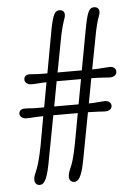

<svg xmlns="http://www.w3.org/2000/svg" viewBox="-52 -740 561 790"><g transform="rotate(-5 229.0 -345.5)"><path d="M59.6 -12.2C59.6 -2 66.4 9.3 80.1 9.3C95.2 9.3 109.4 -2 123 -72.3L160.6 -271.5H261.7L239.3 -149.4C227.5 -87.4 218.8 -63.5 210.4 -45.4C205.1 -32.2 202.1 -23.4 202.1 -12.2C202.1 -2 209 9.3 222.7 9.3C237.8 9.3 252.4 -2 266.1 -72.3L303.7 -271.5L349.6 -270C359.4 -269 370.1 -268.6 375 -268.6C392.1 -268.6 402.8 -277.8 402.8 -289.6C402.8 -302.7 392.1 -311 377 -311C370.6 -311 362.3 -310.5 346.2 -309.1C338.9 -308.1 325.7 -307.1 310.5 -307.1L329.6 -409.7C344.7 -409.7 369.1 -408.7 381.8 -407.7C391.6 -406.7 401.9 -406.2 407.2 -406.2C424.3 -406.2 434.6 -416 434.6 -427.7C434.6 -441.4 424.3 -449.2 409.2 -449.2C402.3 -449.2 395 -448.7 377.9 -447.3C370.1 -446.3 355.5 -445.3 336.4 -445.3L366.2 -601.1C370.1 -619.1 376.5 -645 380.9 -655.3C384.3 -664.1 387.2 -672.9 387.2 -679.7C387.2 -693.4 377 -699.7 366.7 -699.7C348.6 -699.7 339.4 -689.9 326.7 -624.5L293.5 -445.3H193.4L223.1 -601.1C227.1 -619.1 233.9 -645 237.8 -655.3C241.2 -664.1 244.1 -672.9 244.1 -679.7C244.1 -693.4 234.4 -699.7 223.6 -699.7C206.1 -699.7 196.8 -689.9 184.1 -624.5L151.4 -445.3C132.8 -445.3 115.2 -445.3 102.5 -446.3C90.8 -447.3 84.5 -447.8 76.7 -447.8C64.9 -447.8 54.7 -441.4 54.7 -427.7C54.7 -416 66.4 -406.2 82.5 -406.2C90.3 -406.2 102.5 -406.7 112.3 -407.7C121.1 -408.2 131.8 -409.2 144.5 -409.2L126 -307.1H100.6C88.9 -307.1 79.1 -307.1 70.8 -308.1C59.1 -309.1 53.2 -309.1 44.4 -309.1C32.7 -309.1 22 -302.7 22 -289.6C22 -277.8 34.2 -268.6 49.8 -268.6C58.6 -268.6 70.8 -269 80.1 -270L119.1 -271.5L97.2 -149.4C85 -87.4 76.2 -63.5 68.4 -45.4C62.5 -32.2 59.6 -23.4 59.6 -12.2ZM167.5 -307.1 186.5 -409.7H287.1L268.1 -307.1Z"/></g></svg>

Font: Limelight
Style: Regular
Weight: 400
Designer: Nicole Fally
Foundry: Nicole Fally
Version: Version 1.002